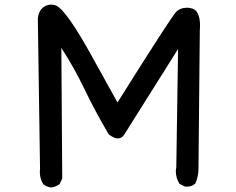

<svg xmlns="http://www.w3.org/2000/svg" viewBox="-20 -784 1040 845"><path d="M155.3 -27.3Q155.3 -34.2 156.2 -41L146.5 -703.1Q147.5 -715.8 152.3 -727.5Q159.2 -745.1 174.8 -754.9Q189.5 -763.7 205.1 -763.7Q215.8 -763.7 226.6 -759.8Q273.4 -738.3 387.7 -530.3Q441.4 -432.6 497.1 -333Q734.4 -710.9 754.9 -731.4Q773.4 -750 803.7 -750Q811.5 -750 819.3 -748Q860.4 -742.2 860.4 -669.9Q860.4 -661.1 859.4 -652.3L853.5 -42Q853.5 -7.8 839.8 23.4Q830.1 32.2 820.8 34.7Q811.5 37.1 805.7 37.1Q799.8 37.1 793.9 37.1L770.5 25.4Q753.9 0 753.9 -29.3Q753.9 -38.1 755.9 -47.9L763.7 -568.4L525.4 -189.5Q514.6 -174.8 498 -174.8Q481.4 -174.8 458 -193.4Q398.4 -294.9 351.6 -392.1Q304.7 -489.3 250 -573.2L253.9 2L242.2 26.4Q224.6 39.1 205.1 41Q185.5 39.1 169.9 26.4Q155.3 2 155.3 -27.3Z"/></svg>

Font: JasonHandwriting2
Style: SemiBold
Weight: 600
Version: Version 1.04.7